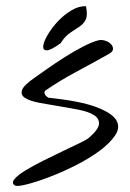

<svg xmlns="http://www.w3.org/2000/svg" viewBox="-20 -618 427 629"><path d="M28.3 -10.7Q16.6 -18.6 27.8 -31.7Q39.1 -44.9 64 -60.1Q88.9 -75.2 122.1 -91.8Q155.3 -108.4 186 -123Q216.8 -137.7 240.2 -148.9Q263.7 -160.2 270.5 -166Q302.7 -193.4 304.2 -211.4Q305.7 -229.5 288.1 -240.7Q270.5 -252 238.8 -258.3Q207 -264.6 173.3 -270Q139.6 -275.4 108.9 -281.2Q78.1 -287.1 62.5 -296.9Q46.9 -306.6 52.2 -322.8Q57.6 -338.9 94.7 -364.3Q108.4 -374 134.8 -392.6Q161.1 -411.1 191.9 -430.7Q222.7 -450.2 252.9 -465.8Q283.2 -481.4 303.7 -486.3Q314.5 -488.3 325.7 -484.4Q336.9 -480.5 343.8 -473.1Q350.6 -465.8 350.1 -457Q349.6 -448.2 336.9 -441.4Q281.2 -410.2 230 -382.8Q178.7 -355.5 127 -320.3Q124 -312.5 128.4 -306.6Q132.8 -300.8 138.7 -297.9Q242.2 -287.1 294.4 -267.6Q346.7 -248 360.8 -224.6Q375 -201.2 357.4 -174.8Q339.8 -148.4 305.2 -123Q270.5 -97.7 225.6 -75.2Q180.7 -52.7 139.2 -37.1Q97.7 -21.5 66.4 -13.7Q35.2 -5.9 28.3 -10.7ZM178.7 -476.6Q146.5 -453.1 133.3 -453.1Q120.1 -453.1 121.6 -467.3Q123 -481.4 136.2 -503.9Q149.4 -526.4 169.4 -547.9Q189.5 -569.3 213.9 -584Q238.3 -598.6 261.7 -597.7Q267.6 -568.4 261.2 -554.7Q254.9 -541 241.7 -531.7Q228.5 -522.5 210.9 -511.2Q193.4 -500 178.7 -476.6Z"/></svg>

Font: Nothing You Could Do
Style: Regular
Weight: 400
Version: Version 1.005